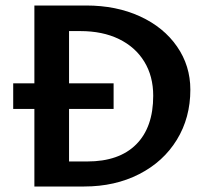

<svg xmlns="http://www.w3.org/2000/svg" viewBox="-20 -678 763 698"><path d="M672 -352Q672 -250 623 -170Q574 -90 486 -45Q398 0 286 0H105V-282H28V-375H105V-658H293Q403 -658 489 -618.5Q575 -579 623.5 -509Q672 -439 672 -352ZM537 -330Q537 -401 504.5 -454Q472 -507 412.5 -536Q353 -565 272 -565H231V-375H393V-282H231V-91H297Q413 -91 475 -153Q537 -215 537 -330Z"/></svg>

Font: Ysabeau Infant
Style: Bold
Weight: 700
Designer: Christian Thalmann (Catharsis Fonts)
Version: Version 0.003